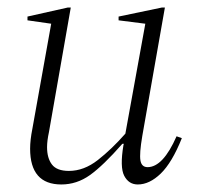

<svg xmlns="http://www.w3.org/2000/svg" viewBox="-20 -480 525 510"><path d="M143 10Q60 10 60 -85Q60 -108 66 -138L116 -417L53 -426V-436L160 -460H168L110 -129Q105 -106 105 -89Q105 -60 118 -43Q131 -26 163 -26Q203 -26 240 -55Q277 -84 313 -125L366 -417L295 -426V-436L410 -460H418L358 -119Q350 -72 353 -54Q356 -36 372 -36Q413 -36 449 -118L463 -113Q437 -48 407 -19Q377 10 346 10Q322 10 310 -13Q298 -36 308 -95L309 -98H305Q254 -40 219 -15Q184 10 143 10Z"/></svg>

Font: Spectral ExtraLight
Style: Italic
Weight: 275
Italic angle: -10°
Designer: Jean-Baptiste Levee
Foundry: Production Type
Version: Version 2.001